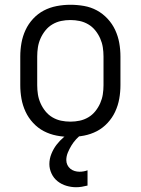

<svg xmlns="http://www.w3.org/2000/svg" viewBox="-20 -562 590 805"><path d="M275 12Q246 12 217.5 6.5Q189 1 164 -12Q139 -25 119 -46.5Q99 -68 87 -94Q75 -120 70 -148Q65 -176 65 -205V-325Q65 -354 70 -382Q75 -410 87 -436Q99 -462 119 -483.5Q139 -505 164 -518Q189 -531 217.5 -536.5Q246 -542 275 -542Q304 -542 332.5 -537Q361 -532 386 -518.5Q411 -505 431 -483.5Q451 -462 463 -436Q475 -410 480 -382Q485 -354 485 -325V-205Q485 -176 480 -148Q475 -120 463 -94Q451 -68 431 -46.5Q411 -25 386 -12Q361 1 332.5 6.5Q304 12 275 12ZM275 -52Q295 -52 314 -56Q333 -60 350 -70Q367 -80 379.5 -95.5Q392 -111 400 -129Q408 -147 411 -166Q414 -185 414 -205V-325Q414 -345 411 -364Q408 -383 400 -401Q392 -419 379.5 -434.5Q367 -450 350 -460Q333 -470 314 -474Q295 -478 275 -478Q255 -478 236 -474Q217 -470 200 -460Q183 -450 170.5 -434.5Q158 -419 150 -401Q142 -383 139 -364Q136 -345 136 -325V-205Q136 -185 139 -166Q142 -147 150 -129Q158 -111 170.5 -95.5Q183 -80 200 -70Q217 -60 236 -56Q255 -52 275 -52ZM299 223Q279 223 258.5 217Q238 211 221.5 198Q205 185 196 165.5Q187 146 187 126Q187 104 195.5 83Q204 62 217 45Q230 28 247 13.5Q264 -1 283 -12H324V0Q311 9 299.5 21.5Q288 34 279.5 48Q271 62 264.5 77.5Q258 93 258 109Q258 120 262.5 129.5Q267 139 275 145.5Q283 152 293 155Q303 158 313 158Q322 158 330.5 156.5Q339 155 347 152V216Q335 219 323 221Q311 223 299 223Z"/></svg>

Font: Lode Term
Style: Regular
Weight: 400
Monospace: yes
Designer: Belleve Invis
Foundry: Belleve Invis
Version: Version 29.2.0